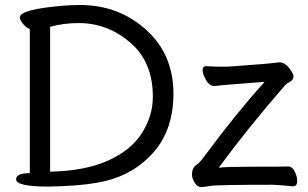

<svg xmlns="http://www.w3.org/2000/svg" viewBox="-20 -738 1240 774"><path d="M182.1 -45.9Q321.8 -48.8 414.8 -90.3Q507.8 -131.8 552 -201.4Q596.2 -271 596.2 -348.1Q596.2 -488.8 504.6 -566.9Q413.1 -645 297.9 -645Q234.9 -645 182.1 -629.9ZM175.8 14.2Q44.9 14.2 44.9 -15.1Q44.9 -40 100.1 -40V-621.1Q88.9 -624 74.5 -639.9Q60.1 -655.8 60.1 -668Q60.1 -701.2 244.1 -715.8Q276.9 -717.8 303.2 -717.8Q458 -717.8 568.6 -618.4Q679.2 -519 679.2 -360.1Q679.2 -201.2 582 -106Q500 -23.9 375 -2Q297.9 12.2 175.8 14.2ZM790 16.1Q775.9 16.1 764.9 -1.5Q753.9 -19 753.9 -34.2Q753.9 -46.9 758.1 -56.9Q762.2 -66.9 774.2 -75Q786.1 -83 810.1 -116.2Q933.1 -282.2 1046.9 -408.2Q872.1 -395 844.2 -391.1Q819.8 -391.1 804.2 -428.2Q796.9 -442.9 796.9 -455.1Q796.9 -471.2 811 -471.2Q837.9 -469.2 875 -469.2Q902.8 -469.2 912.1 -470.2Q1067.9 -481 1105 -486.8Q1132.8 -486.8 1153.8 -452.1Q1163.1 -439 1163.1 -429.2Q1163.1 -416 1148.9 -408.4Q1134.8 -400.9 1129.9 -395Q980 -223.1 861.8 -62Q898.9 -65.9 976.1 -65.9Q1126 -65.9 1142.1 -66.9Q1158.2 -66.9 1168.2 -46.4Q1178.2 -25.9 1178.2 -8.8Q1178.2 13.2 1161.1 13.2Q1120.1 8.8 1080.1 6.8Q855 6.8 827.9 11.5Q800.8 16.1 790 16.1Z"/></svg>

Font: LXGW WenKai Screen
Style: Regular
Weight: 400
Designer: LXGW / Fontworks Inc.
Foundry: LXGW / Fontworks Inc.
Version: Version 1.510;January 18,2025